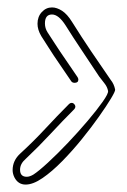

<svg xmlns="http://www.w3.org/2000/svg" viewBox="-20 -497 343 517"><path d="M49 0Q29 0 19 -19Q14 -29 14 -39Q14 -65 35 -84Q70 -116 102 -150.5Q134 -185 166 -217Q169 -220 173 -220Q178 -220 181.5 -214.5Q185 -209 180 -203Q148 -171 116 -136.5Q84 -102 49 -69Q34 -56 34 -40Q34 -21 52 -21Q60 -21 70 -27Q84 -36 109 -59Q134 -82 162.5 -112Q191 -142 216 -171.5Q241 -201 256.5 -223Q272 -245 271 -252Q269 -263 261 -273Q253 -283 247 -291Q224 -326 200.5 -361Q177 -396 157 -428Q138 -458 120 -458Q101 -458 101 -434Q101 -421 108 -410Q114 -401 127.5 -380Q141 -359 158 -334.5Q175 -310 189 -289Q191 -285 191 -283Q191 -274 181 -274Q175 -274 172 -278Q158 -299 141 -323.5Q124 -348 110.5 -369.5Q97 -391 91 -400Q81 -417 81 -433Q81 -452 92.5 -464.5Q104 -477 120 -477Q133 -477 147 -468Q161 -459 174 -438Q199 -398 225 -359.5Q251 -321 278 -282Q287 -271 290 -256Q291 -252 279 -232Q267 -212 246.5 -183Q226 -154 200.5 -122.5Q175 -91 147.5 -63Q120 -35 94.5 -17.5Q69 0 49 0Z"/></svg>

Font: Neonderthaw
Style: Regular
Weight: 400
Designer: Robert E. Leuschke
Foundry: Robert E. Leuschke
Version: Version 1.010; ttfautohint (v1.8.3)